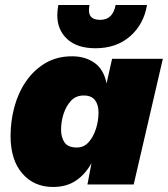

<svg xmlns="http://www.w3.org/2000/svg" viewBox="-20 -734 668 764"><path d="M191 10Q115 10 68.5 -44Q22 -98 22 -193Q22 -251 37 -307.5Q52 -364 83 -409.5Q114 -455 160 -482.5Q206 -510 267 -510Q319 -510 356 -484Q393 -458 404 -402L426 -500H628L512 0H328L344 -85Q320 -41 282.5 -15.5Q245 10 191 10ZM286 -147Q314 -147 333 -168.5Q352 -190 362 -222Q372 -254 372 -287Q372 -317 358 -335.5Q344 -354 313 -354Q282 -354 262.5 -333Q243 -312 233 -281Q223 -250 223 -218Q223 -187 237 -167Q251 -147 286 -147ZM565 -714Q552 -637 497.5 -589.5Q443 -542 360 -542Q287 -542 247.5 -578.5Q208 -615 208 -673Q208 -692 212 -714H336Q334 -701 334 -692Q334 -655 379 -655Q429 -655 440 -714Z"/></svg>

Font: Prodigy Sans ExtraBold
Style: Italic
Weight: 800
Italic angle: -13°
Designer: Wei Huang
Foundry: Wei Huang
Version: Version 1.003; ttfautohint (v1.8.3)